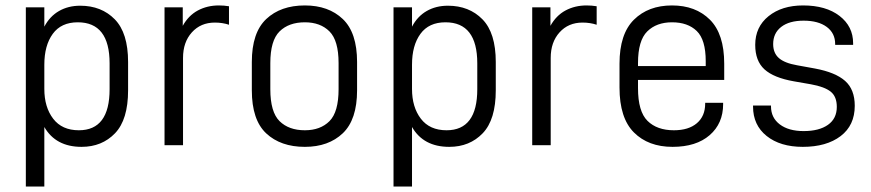

<svg xmlns="http://www.w3.org/2000/svg" viewBox="-20 -534 3204 706"><path d="M75 -507H143V-436Q163 -474 197 -493.5Q231 -513 275 -513Q353 -513 402 -463Q451 -413 451 -306V-202Q451 -94 403 -44Q355 6 280 6Q185 6 143 -67V152H75ZM383 -206V-301Q383 -452 266 -452Q205 -452 174 -409.5Q143 -367 143 -296V-207Q143 -140 175.5 -97.5Q208 -55 270 -55Q383 -55 383 -206Z M585 -507H652V-439Q673 -477 707.5 -495.5Q742 -514 785 -514Q804 -514 822 -511V-443Q798 -451 770 -451Q718 -451 685.5 -415Q653 -379 653 -321V0H585Z M906 -202V-306Q906 -414 959 -464Q1012 -514 1101 -514Q1188 -514 1240.5 -464Q1293 -414 1293 -306V-202Q1293 -94 1240.5 -44Q1188 6 1101 6Q1012 6 959 -43.5Q906 -93 906 -202ZM1225 -206V-302Q1225 -385 1191.5 -418.5Q1158 -452 1101 -452Q1042 -452 1008 -418.5Q974 -385 974 -302V-206Q974 -122 1008 -88.5Q1042 -55 1101 -55Q1158 -55 1191.5 -88.5Q1225 -122 1225 -206Z M1427 -507H1495V-436Q1515 -474 1549 -493.5Q1583 -513 1627 -513Q1705 -513 1754 -463Q1803 -413 1803 -306V-202Q1803 -94 1755 -44Q1707 6 1632 6Q1537 6 1495 -67V152H1427ZM1735 -206V-301Q1735 -452 1618 -452Q1557 -452 1526 -409.5Q1495 -367 1495 -296V-207Q1495 -140 1527.5 -97.5Q1560 -55 1622 -55Q1735 -55 1735 -206Z M1937 -507H2004V-439Q2025 -477 2059.5 -495.5Q2094 -514 2137 -514Q2156 -514 2174 -511V-443Q2150 -451 2122 -451Q2070 -451 2037.5 -415Q2005 -379 2005 -321V0H1937Z M2326 -240V-210Q2326 -124 2361 -89.5Q2396 -55 2458 -55Q2512 -55 2542.5 -81Q2573 -107 2573 -153V-156H2639V-151Q2639 -80 2589.5 -37Q2540 6 2453 6Q2364 6 2311 -47Q2258 -100 2258 -212V-300Q2258 -409 2311 -461.5Q2364 -514 2451 -514Q2538 -514 2590.5 -461.5Q2643 -409 2643 -300V-240ZM2326 -302V-291H2575V-309Q2575 -388 2542 -420Q2509 -452 2451 -452Q2394 -452 2360 -418.5Q2326 -385 2326 -302Z M2749 -142V-146H2815V-143Q2815 -101 2847.5 -76.5Q2880 -52 2935 -52Q2992 -52 3024.5 -75Q3057 -98 3057 -141Q3057 -179 3034.5 -197Q3012 -215 2962 -224L2899 -235Q2825 -248 2791 -279Q2757 -310 2757 -369Q2757 -435 2806 -474.5Q2855 -514 2933 -514Q3017 -514 3067 -475.5Q3117 -437 3117 -375V-369H3051V-372Q3051 -412 3020 -435Q2989 -458 2935 -458Q2882 -458 2852.5 -435Q2823 -412 2823 -372Q2823 -339 2844 -320.5Q2865 -302 2911 -294L2977 -282Q3052 -268 3087.5 -236.5Q3123 -205 3123 -145Q3123 -73 3071 -33.5Q3019 6 2932 6Q2849 6 2799 -34Q2749 -74 2749 -142Z"/></svg>

Font: D-DIN
Style: Regular
Weight: 400
Designer: Charles Nix
Foundry: Datto Inc.
Version: Version 1.00